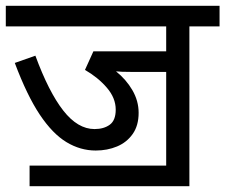

<svg xmlns="http://www.w3.org/2000/svg" viewBox="-20 -642 777 662"><path d="M82 -71H553V-394H435Q396 -394 380 -396Q415 -368 436.5 -331Q458 -294 458 -253Q458 -209 437.5 -180Q417 -151 383.5 -137Q350 -123 310 -123Q257 -123 209 -152Q161 -181 117 -247Q73 -313 31 -425L102 -450Q148 -325 198 -261Q248 -197 306 -197Q338 -197 358.5 -212Q379 -227 379 -264Q379 -304 348.5 -339.5Q318 -375 273 -401L302 -465H553V-551H0V-622H737V-551H633V0H82Z"/></svg>

Font: Noto Sans Historical
Style: Regular
Weight: 400
Designer: Monotype Design Team
Foundry: Monotype Imaging Inc.
Version: Version 2.013; ttfautohint (v1.8.4.7-5d5b)